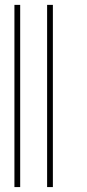

<svg xmlns="http://www.w3.org/2000/svg" viewBox="-20 -760 352 780"><path d="M62 -740.2V0H38.6V-740.2ZM194.8 -740.2V0H171.4V-740.2Z"/></svg>

Font: Inter 17pt Thin
Style: Regular
Weight: 250
Version: Version 4.001;git-66647c0bb